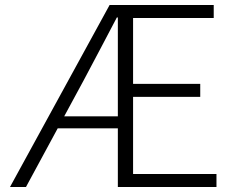

<svg xmlns="http://www.w3.org/2000/svg" viewBox="-20 -749 939 769"><path d="M20 0 419 -729H836V-677H513V-413H782V-361H513V-52H847V0H452V-679H448Q416 -617 382 -553.5Q348 -490 315 -427L84 0ZM184 -235V-283H494V-235Z"/></svg>

Font: Noto Sans TC Thin Light
Style: Regular
Weight: 300
Version: Version 2.004-H2;hotconv 1.0.118;makeotfexe 2.5.65603